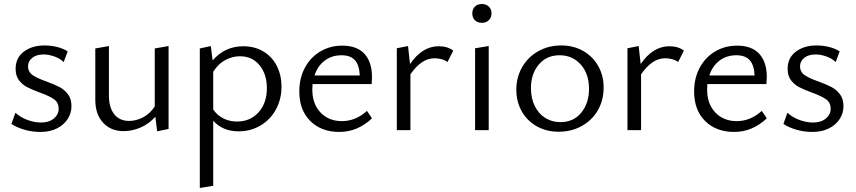

<svg xmlns="http://www.w3.org/2000/svg" viewBox="-20 -650 4274 959"><path d="M37 -31 57 -87Q80 -65 115.5 -51.5Q151 -38 185 -38Q225 -38 249 -58Q273 -78 273 -107Q273 -138 249.5 -154.5Q226 -171 178 -188Q138 -203 115 -215Q92 -227 75 -249Q58 -271 58 -306Q58 -361 99 -392Q140 -423 202 -423Q234 -423 265 -415.5Q296 -408 318 -393L298 -340Q280 -358 251.5 -368Q223 -378 198 -378Q162 -378 141 -361Q120 -344 120 -319Q120 -291 143 -275Q166 -259 212 -243Q253 -228 277.5 -215Q302 -202 319.5 -179Q337 -156 337 -120Q337 -85 318 -55.5Q299 -26 264 -8.5Q229 9 182 9Q139 9 100.5 -2.5Q62 -14 37 -31Z M456 -151V-408L524 -420V-173Q524 -113 550.5 -79.5Q577 -46 625 -46Q660 -46 694.5 -64Q729 -82 753 -118V-408L822 -420V-6L765 6L756 -67Q724 -31 682 -13Q640 5 597 5Q534 5 495 -37Q456 -79 456 -151Z M1045 -47V278L978 289V-408L1033 -420L1042 -348Q1103 -419 1195 -419Q1252 -419 1295.5 -393Q1339 -367 1362.5 -321Q1386 -275 1386 -217Q1386 -154 1358 -103Q1330 -52 1281 -23Q1232 6 1172 6Q1092 6 1045 -47ZM1164 -43Q1230 -43 1271.5 -89Q1313 -135 1313 -210Q1313 -279 1276.5 -324Q1240 -369 1178 -369Q1141 -369 1106 -350.5Q1071 -332 1045 -292V-103Q1066 -73 1096.5 -58Q1127 -43 1164 -43Z M1475 -193Q1475 -260 1503 -312Q1531 -364 1580 -393Q1629 -422 1690 -422Q1763 -422 1800.5 -381Q1838 -340 1838 -265Q1838 -252 1836 -230H1541L1540 -202Q1540 -131 1581 -88Q1622 -45 1688 -45Q1756 -45 1813 -96L1838 -59Q1766 9 1675 9Q1585 9 1530 -45.5Q1475 -100 1475 -193ZM1777 -273Q1775 -324 1753 -349Q1731 -374 1686 -374Q1637 -374 1601.5 -347Q1566 -320 1551 -273Z M1962 -409 2018 -420 2028 -330Q2089 -419 2171 -419Q2216 -419 2244 -397L2215 -340Q2204 -349 2186.5 -354Q2169 -359 2151 -359Q2117 -359 2087.5 -339Q2058 -319 2030 -279V0H1962Z M2353 -409 2421 -420V0H2353ZM2387 -630Q2408 -630 2421.5 -617Q2435 -604 2435 -583Q2435 -562 2421.5 -549Q2408 -536 2387 -536Q2365 -536 2352 -549Q2339 -562 2339 -583Q2339 -604 2352 -617Q2365 -630 2387 -630Z M2559 -202Q2559 -265 2588.5 -315.5Q2618 -366 2669 -394.5Q2720 -423 2784 -423Q2844 -423 2892 -396Q2940 -369 2967.5 -321Q2995 -273 2995 -213Q2995 -149 2966 -99Q2937 -49 2885.5 -20.5Q2834 8 2770 8Q2710 8 2661.5 -19Q2613 -46 2586 -94Q2559 -142 2559 -202ZM2779 -40Q2845 -40 2883.5 -87.5Q2922 -135 2922 -206Q2922 -282 2880.5 -328Q2839 -374 2775 -374Q2710 -374 2671 -327.5Q2632 -281 2632 -210Q2632 -159 2651 -120.5Q2670 -82 2703.5 -61Q2737 -40 2779 -40Z M3114 -409 3170 -420 3180 -330Q3241 -419 3323 -419Q3368 -419 3396 -397L3367 -340Q3356 -349 3338.5 -354Q3321 -359 3303 -359Q3269 -359 3239.5 -339Q3210 -319 3182 -279V0H3114Z M3447 -193Q3447 -260 3475 -312Q3503 -364 3552 -393Q3601 -422 3662 -422Q3735 -422 3772.5 -381Q3810 -340 3810 -265Q3810 -252 3808 -230H3513L3512 -202Q3512 -131 3553 -88Q3594 -45 3660 -45Q3728 -45 3785 -96L3810 -59Q3738 9 3647 9Q3557 9 3502 -45.5Q3447 -100 3447 -193ZM3749 -273Q3747 -324 3725 -349Q3703 -374 3658 -374Q3609 -374 3573.5 -347Q3538 -320 3523 -273Z M3893 -31 3913 -87Q3936 -65 3971.5 -51.5Q4007 -38 4041 -38Q4081 -38 4105 -58Q4129 -78 4129 -107Q4129 -138 4105.5 -154.5Q4082 -171 4034 -188Q3994 -203 3971 -215Q3948 -227 3931 -249Q3914 -271 3914 -306Q3914 -361 3955 -392Q3996 -423 4058 -423Q4090 -423 4121 -415.5Q4152 -408 4174 -393L4154 -340Q4136 -358 4107.5 -368Q4079 -378 4054 -378Q4018 -378 3997 -361Q3976 -344 3976 -319Q3976 -291 3999 -275Q4022 -259 4068 -243Q4109 -228 4133.5 -215Q4158 -202 4175.5 -179Q4193 -156 4193 -120Q4193 -85 4174 -55.5Q4155 -26 4120 -8.5Q4085 9 4038 9Q3995 9 3956.5 -2.5Q3918 -14 3893 -31Z"/></svg>

Font: QiushuiShotai Bright
Style: Regular
Weight: 400
Designer: Christian Thalmann (Catharsis Fonts)
Version: Version 1.250;